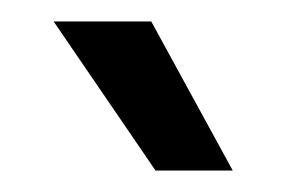

<svg xmlns="http://www.w3.org/2000/svg" viewBox="-20 -705 267 179"><path d="M121 -685 197 -546H125L30 -685Z"/></svg>

Font: Ropa Sans
Style: Regular
Weight: 400
Designer: Botio Nikoltchev
Foundry: Botio Nikoltchev
Version: Version 1.100